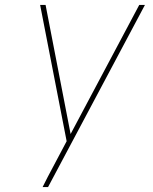

<svg xmlns="http://www.w3.org/2000/svg" viewBox="-20 -755 616 775"><path d="M152 0H174L565 -735H542L265 -214L164 -735H142L249 -185L195 -83Q184 -62 173 -41.5Q162 -21 152 0Z"/></svg>

Font: Iosevka Sparkle Thin
Style: Italic
Weight: 100
Italic angle: -9°
Designer: Belleve Invis
Foundry: Belleve Invis
Version: Version 4.5.0; ttfautohint (v1.8.3)